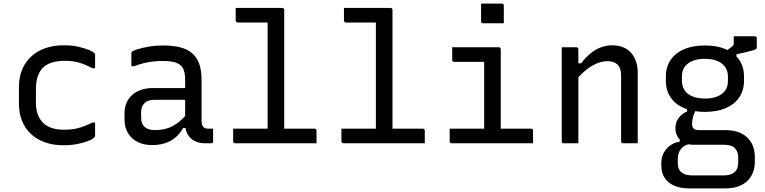

<svg xmlns="http://www.w3.org/2000/svg" viewBox="-20 -794 4240 1064"><path d="M335 -543Q379 -543 414 -535Q449 -527 472 -517.5Q495 -508 502 -500Q506 -497 506.5 -494.5Q507 -492 507 -489Q507 -471 507 -453Q507 -435 507 -416H492Q457 -435 421.5 -446Q386 -457 339 -457Q285 -457 249.5 -440.5Q214 -424 196.5 -389Q179 -354 179 -301V-226Q179 -189 189 -161Q199 -133 218 -114Q237 -95 266 -85Q295 -75 337 -75Q369 -75 395 -80Q421 -85 444.5 -94Q468 -103 492 -115H507Q507 -97 507 -78.5Q507 -60 507 -42Q507 -40 506.5 -38Q506 -36 504 -34Q494 -23 469.5 -13Q445 -3 409 4Q373 11 331 11Q274 11 228.5 -5.5Q183 -22 151 -52Q119 -82 102 -124.5Q85 -167 85 -219V-310Q85 -384 116.5 -436Q148 -488 204 -515.5Q260 -543 335 -543Z M1097 -351Q1097 -323 1097 -295Q1097 -267 1097 -238.5Q1097 -210 1097 -182Q1097 -154 1097 -126Q1097 -113 1099.5 -104Q1102 -95 1107 -90Q1112 -85 1119 -83Q1126 -81 1136 -81Q1138 -81 1140.5 -81Q1143 -81 1146 -81H1161Q1161 -63 1161 -46Q1161 -29 1161 -11Q1161 -5 1158 -2.5Q1155 0 1150 0Q1145 0 1134.5 0Q1124 0 1115 0Q1092 0 1072 -7Q1052 -14 1037 -28Q1022 -42 1014 -62.5Q1006 -83 1006 -111Q1006 -146 1006 -183.5Q1006 -221 1006 -256Q1006 -272 1006 -288Q1006 -304 1006 -320Q1006 -336 1006 -352Q1006 -392 994.5 -414.5Q983 -437 956 -446.5Q929 -456 883 -456Q854 -456 827 -453Q800 -450 774.5 -443.5Q749 -437 723 -427H708Q708 -445 708 -463Q708 -481 708 -499Q708 -502 709 -504Q710 -506 711 -507Q716 -513 741.5 -521Q767 -529 804.5 -535.5Q842 -542 883 -542Q939 -542 979.5 -531.5Q1020 -521 1046 -498Q1072 -475 1084.5 -439Q1097 -403 1097 -351ZM762 -142Q762 -108 781.5 -90.5Q801 -73 840 -73Q874 -73 904.5 -82Q935 -91 964 -112.5Q993 -134 1024 -172V-85H995Q978 -54 953.5 -33Q929 -12 896 -1Q863 10 823 10Q776 10 742 -7.5Q708 -25 689 -56.5Q670 -88 670 -132V-164Q670 -197 681 -223.5Q692 -250 712.5 -268Q733 -286 762 -296Q791 -306 827 -306Q862 -306 894.5 -306Q927 -306 959 -306Q991 -306 1024 -306Q1033 -306 1036.5 -295.5Q1040 -285 1041 -270Q1042 -255 1042 -241Q1005 -241 973.5 -241Q942 -241 910 -241Q878 -241 840 -241Q819 -241 804.5 -236.5Q790 -232 780 -221Q771 -213 766.5 -200.5Q762 -188 762 -172Z M1272 -81H1723Q1727 -81 1729 -79.5Q1731 -78 1732.5 -76Q1734 -74 1734 -70Q1734 -58 1734 -46.5Q1734 -35 1734 -23.5Q1734 -12 1734 0H1283Q1280 0 1277.5 -1.5Q1275 -3 1273.5 -5Q1272 -7 1272 -11Q1272 -23 1272 -34.5Q1272 -46 1272 -57.5Q1272 -69 1272 -81ZM1286 -750Q1329 -750 1371.5 -750Q1414 -750 1457.5 -750Q1501 -750 1544 -750Q1548 -750 1550 -748.5Q1552 -747 1553.5 -745Q1555 -743 1555 -739Q1555 -652 1555 -564.5Q1555 -477 1555 -390Q1555 -303 1555 -215.5Q1555 -128 1555 -41H1453L1463 -59Q1463 -69 1463 -80Q1463 -91 1463 -101Q1463 -170 1463 -240.5Q1463 -311 1463 -383Q1463 -455 1463 -526.5Q1463 -598 1463 -669H1457Q1418 -669 1376.5 -669Q1335 -669 1297 -669Q1294 -669 1291.5 -670.5Q1289 -672 1287.5 -674.5Q1286 -677 1286 -680Q1286 -698 1286 -715Q1286 -732 1286 -750Z M1872 -81H2323Q2327 -81 2329 -79.5Q2331 -78 2332.5 -76Q2334 -74 2334 -70Q2334 -58 2334 -46.5Q2334 -35 2334 -23.5Q2334 -12 2334 0H1883Q1880 0 1877.5 -1.5Q1875 -3 1873.5 -5Q1872 -7 1872 -11Q1872 -23 1872 -34.5Q1872 -46 1872 -57.5Q1872 -69 1872 -81ZM1886 -750Q1929 -750 1971.5 -750Q2014 -750 2057.5 -750Q2101 -750 2144 -750Q2148 -750 2150 -748.5Q2152 -747 2153.5 -745Q2155 -743 2155 -739Q2155 -652 2155 -564.5Q2155 -477 2155 -390Q2155 -303 2155 -215.5Q2155 -128 2155 -41H2053L2063 -59Q2063 -69 2063 -80Q2063 -91 2063 -101Q2063 -170 2063 -240.5Q2063 -311 2063 -383Q2063 -455 2063 -526.5Q2063 -598 2063 -669H2057Q2018 -669 1976.5 -669Q1935 -669 1897 -669Q1894 -669 1891.5 -670.5Q1889 -672 1887.5 -674.5Q1886 -677 1886 -680Q1886 -698 1886 -715Q1886 -732 1886 -750Z M2663 -56V-96Q2663 -117 2663 -138.5Q2663 -160 2663 -181Q2663 -208 2663 -235Q2663 -262 2663 -289Q2663 -316 2663 -343Q2663 -370 2663 -397Q2663 -424 2663 -451H2648Q2623 -451 2598 -451Q2573 -451 2548 -451Q2523 -451 2497 -451Q2494 -451 2491.5 -452.5Q2489 -454 2487.5 -456.5Q2486 -459 2486 -462Q2486 -480 2486 -497Q2486 -514 2486 -532Q2529 -532 2572 -532Q2615 -532 2658 -532Q2701 -532 2744 -532Q2748 -532 2750 -530.5Q2752 -529 2753.5 -527Q2755 -525 2755 -521Q2755 -473 2755 -425.5Q2755 -378 2755 -331Q2755 -284 2755 -237.5Q2755 -191 2755 -145.5Q2755 -100 2755 -56ZM2472 -81H2923Q2927 -81 2929 -79.5Q2931 -78 2932.5 -76Q2934 -74 2934 -70Q2934 -58 2934 -46.5Q2934 -35 2934 -23.5Q2934 -12 2934 0H2483Q2480 0 2477.5 -1.5Q2475 -3 2473.5 -5Q2472 -7 2472 -11Q2472 -23 2472 -34.5Q2472 -46 2472 -57.5Q2472 -69 2472 -81ZM2646 -774Q2660 -774 2674.5 -774Q2689 -774 2703.5 -774Q2718 -774 2732.5 -774Q2747 -774 2761 -774Q2766 -774 2769 -771Q2772 -768 2772 -763V-665Q2758 -665 2743.5 -665Q2729 -665 2714.5 -665Q2700 -665 2685.5 -665Q2671 -665 2657 -665Q2652 -665 2649 -668Q2646 -671 2646 -676Z M3514 0Q3492 0 3473.5 0Q3455 0 3433 0Q3430 0 3427.5 -1.5Q3425 -3 3423.5 -5Q3422 -7 3422 -11Q3422 -72 3422 -132.5Q3422 -193 3422 -253.5Q3422 -314 3422 -375Q3422 -416 3402.5 -435.5Q3383 -455 3347 -455Q3326 -455 3304 -448.5Q3282 -442 3260 -429Q3238 -416 3215.5 -396Q3193 -376 3170 -348V-443H3200Q3223 -473 3249.5 -495.5Q3276 -518 3307 -530.5Q3338 -543 3373 -543Q3407 -543 3433.5 -532Q3460 -521 3477.5 -501Q3495 -481 3504.5 -453.5Q3514 -426 3514 -393Q3514 -345 3514 -297Q3514 -249 3514 -200.5Q3514 -152 3514 -103Q3514 -77 3514 -51.5Q3514 -26 3514 0ZM3185 0Q3171 0 3158 0Q3145 0 3132 0Q3119 0 3104 0Q3101 0 3099 -0.5Q3097 -1 3095.5 -2.5Q3094 -4 3093.5 -6Q3093 -8 3093 -11Q3093 -64 3093 -117Q3093 -170 3093 -222Q3093 -274 3093 -327Q3093 -380 3093 -433Q3093 -465 3093 -490.5Q3093 -516 3093 -532Q3109 -532 3122.5 -532Q3136 -532 3148.5 -532Q3161 -532 3174 -532Q3178 -532 3180 -530.5Q3182 -529 3183.5 -527Q3185 -525 3185 -521Q3185 -435 3185 -348Q3185 -261 3185 -174Q3185 -87 3185 0Z M3991 -501 4039 -538Q4044 -542 4045 -545.5Q4046 -549 4046 -555Q4046 -576 4046 -582Q4046 -588 4046 -593Q4070 -593 4104.5 -593Q4139 -593 4163 -593Q4168 -593 4171 -590Q4174 -587 4174 -582V-536Q4174 -527 4170.5 -523Q4167 -519 4153.5 -515.5Q4140 -512 4110 -504L4061 -493V-463ZM3887 -542Q3954 -542 4002.5 -521Q4051 -500 4077 -461.5Q4103 -423 4103 -370V-346Q4103 -294 4077 -255Q4051 -216 4002.5 -195Q3954 -174 3887 -174Q3819 -174 3770.5 -195Q3722 -216 3696 -255Q3670 -294 3670 -346V-370Q3670 -423 3696 -461.5Q3722 -500 3770.5 -521Q3819 -542 3887 -542ZM3887 -468Q3827 -468 3793 -442.5Q3759 -417 3759 -370V-346Q3759 -326 3765.5 -310Q3772 -294 3784 -281Q3801 -265 3827 -256.5Q3853 -248 3887 -248Q3946 -248 3980 -273.5Q4014 -299 4014 -346V-370Q4014 -390 4007.5 -406Q4001 -422 3988 -435Q3972 -451 3946.5 -459.5Q3921 -468 3887 -468ZM3787 -207 3841 -195Q3828 -170 3821.5 -149.5Q3815 -129 3815 -108Q3815 -89 3824.5 -81Q3834 -73 3851 -73H3998Q4054 -73 4090 -54Q4126 -35 4144.5 -2Q4163 31 4163 75V104Q4163 135 4152.5 162Q4142 189 4122 208.5Q4102 228 4071 239Q4040 250 3998 250H3801Q3762 250 3733 241Q3704 232 3684.5 215.5Q3665 199 3655 176.5Q3645 154 3645 126V109Q3645 78 3657.5 54Q3670 30 3692.5 13Q3715 -4 3747 -9V-39L3812 2Q3783 6 3766.5 19Q3750 32 3743 50Q3736 68 3736 88V112Q3736 131 3744 146Q3752 161 3770 169.5Q3788 178 3817 178H3990Q4005 178 4017 175.5Q4029 173 4038 168.5Q4047 164 4053 158Q4063 148 4067 133.5Q4071 119 4071 103V80Q4071 47 4053 27.5Q4035 8 3990 8H3818Q3793 8 3771 -3Q3749 -14 3736 -35Q3723 -56 3723 -84Q3723 -115 3740 -139Q3757 -163 3787 -176Z"/></svg>

Font: Recursive Monospace
Style: Regular
Weight: 400
Version: Version 1.047